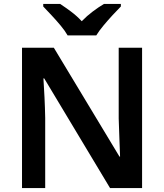

<svg xmlns="http://www.w3.org/2000/svg" viewBox="-20 -957 835 977"><path d="M703 0H540L205 -558H201Q204 -512 206.5 -460.5Q209 -409 210 -357V0H92V-714H254L588 -160H591Q590 -201 587.5 -253Q585 -305 584 -354V-714H703ZM324 -777Q311 -800 288.5 -827Q266 -854 242 -879.5Q218 -905 200 -924V-937H286Q312 -920 341.5 -898Q371 -876 396 -849Q422 -876 452 -898.5Q482 -921 509 -937H595V-924Q577 -906 553 -880Q529 -854 506.5 -827Q484 -800 470 -777Z"/></svg>

Font: Noto Sans Lisu SemiBold
Style: Regular
Weight: 600
Designer: Monotype Design Team. David Williams.
Foundry: Monotype Imaging Inc.
Version: Version 2.102; ttfautohint (v1.8.4.7-5d5b)